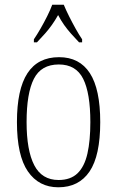

<svg xmlns="http://www.w3.org/2000/svg" viewBox="-20 -786 497 816"><path d="M228 10Q145 10 98.5 -57.5Q52 -125 52 -267Q52 -406 96.5 -474.5Q141 -543 231 -543Q318 -543 362 -475Q406 -407 406 -267Q406 -124 360.5 -57Q315 10 228 10ZM229 -21Q280 -21 309.5 -49.5Q339 -78 351.5 -133Q364 -188 364 -267Q364 -390 333.5 -451Q303 -512 230 -512Q155 -512 124 -451Q93 -390 93 -267Q93 -147 125.5 -84Q158 -21 229 -21ZM124 -619Q137 -638 152 -664Q167 -690 180.5 -717Q194 -744 202 -766H251Q260 -744 273.5 -717Q287 -690 301.5 -664Q316 -638 329 -619V-606H316Q297 -626 281.5 -643.5Q266 -661 252.5 -680Q239 -699 227 -722Q214 -699 200.5 -680Q187 -661 171.5 -643.5Q156 -626 137 -606H124Z"/></svg>

Font: Noto Serif Khmer Condensed ExtraLight
Style: Regular
Weight: 250
Width: 3
Designer: Danh Hong and the Monotype Design Team
Foundry: Monotype Imaging Inc.
Version: Version 2.004